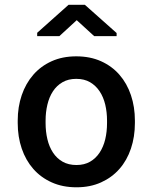

<svg xmlns="http://www.w3.org/2000/svg" viewBox="-20 -774 640 804"><path d="M468.3 -635.7V-622.6H374.5L301.3 -689.5L228.5 -622.6H135.7V-636.7L267.1 -753.9H335.4ZM54.2 -269Q54.2 -326.2 71 -375.5Q87.9 -424.8 119.4 -460.9Q150.9 -497.1 196.3 -517.6Q241.7 -538.1 299.3 -538.1Q357.4 -538.1 403.1 -517.6Q448.7 -497.1 480.2 -460.9Q511.7 -424.8 528.3 -375.5Q544.9 -326.2 544.9 -269V-258.8Q544.9 -201.2 528.3 -151.9Q511.7 -102.5 480.2 -66.7Q448.7 -30.8 403.3 -10.3Q357.9 10.3 300.3 10.3Q242.2 10.3 196.5 -10.3Q150.9 -30.8 119.4 -66.7Q87.9 -102.5 71 -151.9Q54.2 -201.2 54.2 -258.8ZM170.9 -258.8Q170.9 -222.7 178.5 -190.9Q186 -159.2 201.9 -135Q217.8 -110.8 242.2 -96.9Q266.6 -83 300.3 -83Q333 -83 357.2 -96.9Q381.3 -110.8 397.2 -135Q413.1 -159.2 420.7 -190.9Q428.2 -222.7 428.2 -258.8V-269Q428.2 -304.2 420.7 -335.9Q413.1 -367.7 397.2 -391.6Q381.3 -415.5 357.2 -429.7Q333 -443.8 299.3 -443.8Q266.1 -443.8 241.7 -429.7Q217.3 -415.5 201.7 -391.6Q186 -367.7 178.5 -335.9Q170.9 -304.2 170.9 -269Z"/></svg>

Font: TypoPRO Roboto Mono
Style: Regular
Weight: 500
Designer: Google
Version: Version 2.000986; 2015; ttfautohint (v1.3)